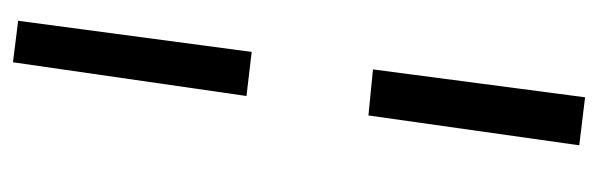

<svg xmlns="http://www.w3.org/2000/svg" viewBox="-333 -467 922 296"><g transform="rotate(-90 128.0 -319.0)"><path d="M196 -392 128 -400 180 -760 244 -752ZM98 -212 169 -205 126 122 52 113Z"/></g></svg>

Font: Andada SC
Style: Italic
Weight: 400
Italic angle: -8.29999°
Designer: Carolina Giovagnoli
Foundry: Carolina Giovagnoli
Version: Version 1.003